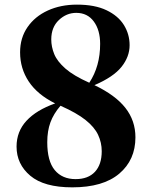

<svg xmlns="http://www.w3.org/2000/svg" viewBox="-20 -784 648 821"><path d="M240.2 -331.1 238.8 -332Q209 -297.4 195.6 -260.7Q182.1 -224.1 182.1 -175.8Q182.1 -95.2 214.1 -56.6Q246.1 -18.1 303.2 -18.1Q356.9 -18.1 386 -49.3Q415 -80.6 415 -137.2Q415 -174.3 399.4 -207.5Q383.8 -240.7 345.7 -271Q307.6 -301.3 240.2 -331.1ZM306.2 -729Q264.2 -729 231.7 -698.2Q199.2 -667.5 199.2 -615.2Q199.2 -584 211.9 -552.7Q224.6 -521.5 259.8 -490.7Q294.9 -460 361.8 -430.2Q408.2 -500.5 408.2 -596.2Q408.2 -655.3 381.1 -692.1Q354 -729 306.2 -729ZM383.8 -419.9Q473.1 -377.4 516.1 -322.8Q559.1 -268.1 559.1 -196.8Q559.1 -100.1 490 -41.5Q420.9 17.1 289.1 17.1Q168.5 17.1 109.6 -32.5Q50.8 -82 50.8 -157.2Q50.8 -221.7 93.3 -267.6Q135.7 -313.5 215.8 -341.8Q140.1 -379.4 103 -435.3Q65.9 -491.2 65.9 -560.1Q65.9 -622.1 97.7 -668Q129.4 -713.9 184.3 -739Q239.3 -764.2 309.1 -764.2Q385.7 -764.2 435.5 -740.2Q485.4 -716.3 509.8 -677Q534.2 -637.7 534.2 -590.8Q534.2 -541.5 499.5 -498Q464.8 -454.6 383.8 -419.9Z"/></svg>

Font: Source Han Serif JP Heavy
Style: Regular
Weight: 900
Designer: Ryoko NISHIZUKA  (kana & ideographs); Frank Grießhammer (Latin, Greek & Cyrillic); Wenlong ZHANG  (bopomofo); Sandoll Co
Foundry: Adobe Systems Incorporated
Version: Version 1.001;PS 1.001;hotconv 16.6.54;makeotf.lib2.5.65590